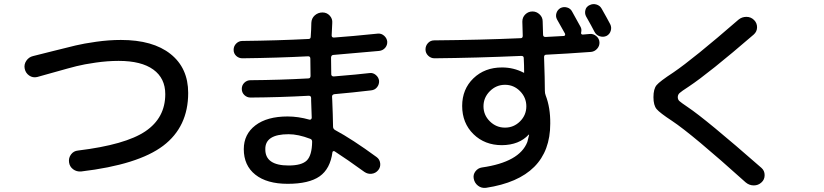

<svg xmlns="http://www.w3.org/2000/svg" viewBox="-20 -856 4040 941"><path d="M162.1 -478.5Q140.6 -473.6 123 -485.8Q105.5 -498 101.1 -519Q96.7 -540 108.9 -558.1Q121.1 -576.2 141.6 -581.1L242.2 -606.4Q312.5 -624 351.1 -633.3Q389.6 -642.6 451.7 -651.4Q513.7 -660.2 572.3 -660.2Q729.5 -660.2 815.9 -591.3Q902.3 -522.5 902.3 -400.4Q902.3 -234.4 779.8 -141.6Q657.2 -48.8 377.9 -15.6Q355.5 -13.7 338.4 -26.4Q321.3 -39.1 318.4 -60.5Q315.4 -82 328.1 -99.1Q340.8 -116.2 362.3 -118.2Q594.7 -146.5 692.4 -212.4Q790 -278.3 790 -394.5Q790 -472.7 731.4 -515.1Q672.9 -557.6 561.5 -557.6Q507.8 -557.6 449.7 -549.3Q391.6 -541 355 -531.7Q318.4 -522.5 252.9 -503.9Q242.2 -501 210.9 -492.2Q179.7 -483.4 162.1 -478.5Z M1394.5 -44.9Q1459 -44.9 1483.9 -69.8Q1508.8 -94.7 1509.8 -161.1Q1509.8 -172.9 1500 -175.8Q1441.4 -198.2 1394.5 -198.2Q1279.3 -198.2 1280.3 -125Q1279.3 -44.9 1394.5 -44.9ZM1168 -570.3Q1150.4 -570.3 1137.7 -582Q1125 -593.8 1125 -611.8Q1125 -629.9 1137.7 -642.6Q1150.4 -655.3 1168 -655.3Q1339.8 -657.2 1492.2 -665Q1502.9 -665 1502.9 -676.8Q1503.9 -687.5 1504.9 -710.4Q1505.9 -733.4 1505.9 -744.1Q1506.8 -766.6 1522.9 -780.8Q1539.1 -794.9 1560.5 -794.9Q1582 -794.9 1596.2 -779.3Q1610.4 -763.7 1608.4 -743.2L1605.5 -682.6Q1605.5 -671.9 1616.2 -671.9Q1699.2 -677.7 1833 -691.4Q1849.6 -692.4 1862.8 -680.7Q1876 -668.9 1877.9 -652.3Q1878.9 -634.8 1867.7 -621.6Q1856.4 -608.4 1837.9 -606.4Q1700.2 -593.8 1615.2 -586.9Q1603.5 -586.9 1602.5 -574.2Q1602.5 -519.5 1603.5 -491.2Q1603.5 -486.3 1607.9 -483.4Q1612.3 -480.5 1616.2 -481.4Q1736.3 -491.2 1792 -498Q1808.6 -500 1822.3 -488.3Q1835.9 -476.6 1837.9 -460Q1838.9 -442.4 1828.1 -428.7Q1817.4 -415 1798.8 -413.1Q1708 -402.3 1619.1 -394.5Q1607.4 -392.6 1607.4 -382.8Q1607.4 -379.9 1607.9 -373Q1608.4 -366.2 1608.4 -363.3Q1609.4 -340.8 1610.8 -298.3Q1612.3 -255.9 1612.3 -235.4Q1612.3 -224.6 1622.1 -218.8Q1706.1 -173.8 1826.2 -85.9Q1840.8 -75.2 1843.3 -56.2Q1845.7 -37.1 1834 -22.5Q1821.3 -6.8 1801.8 -4.4Q1782.2 -2 1765.6 -13.7Q1680.7 -75.2 1620.1 -114.3Q1617.2 -116.2 1613.8 -115.2Q1610.4 -114.3 1609.4 -110.4Q1598.6 -28.3 1546.4 8.3Q1494.1 44.9 1389.6 44.9Q1288.1 44.9 1231.4 0Q1174.8 -44.9 1174.8 -125Q1174.8 -198.2 1231.9 -241.7Q1289.1 -285.2 1389.6 -285.2Q1441.4 -285.2 1497.1 -269.5Q1501 -268.6 1504.4 -271.5Q1507.8 -274.4 1507.8 -279.3L1504.9 -363.3V-375Q1504.9 -386.7 1493.2 -386.7Q1352.5 -378.9 1208 -377.9Q1190.4 -377.9 1177.7 -390.1Q1165 -402.3 1165 -420.4Q1165 -438.5 1177.7 -450.7Q1190.4 -462.9 1208 -462.9Q1350.6 -463.9 1491.2 -471.7Q1502 -471.7 1502 -484.4Q1501 -512.7 1501 -568.4Q1501 -580.1 1490.2 -580.1Q1338.9 -572.3 1168 -570.3Z M2380.9 -261.2Q2412.1 -230.5 2455.1 -230.5Q2498 -230.5 2528.8 -261.2Q2559.6 -292 2559.6 -335Q2559.6 -377.9 2528.8 -409.2Q2498 -440.4 2455.1 -440.4Q2412.1 -440.4 2380.9 -409.2Q2349.6 -377.9 2349.6 -335Q2349.6 -292 2380.9 -261.2ZM2877 -601.6Q2757.8 -592.8 2657.2 -587.9Q2646.5 -587.9 2646.5 -576.2Q2650.4 -463.9 2650.4 -411.1Q2650.4 -398.4 2654.3 -388.7Q2677.7 -328.1 2676.8 -250Q2676.8 16.6 2362.3 64.5Q2339.8 67.4 2322.8 54.2Q2305.7 41 2301.8 19.5Q2297.9 0 2310.1 -16.1Q2322.3 -32.2 2341.8 -35.2Q2526.4 -61.5 2564.5 -160.2Q2565.4 -162.1 2573.2 -195.3Q2573.2 -196.3 2572.3 -196.3H2571.3Q2524.4 -145.5 2440.4 -144.5Q2355.5 -144.5 2300.3 -198.7Q2245.1 -252.9 2245.1 -336.9Q2245.1 -418.9 2300.3 -472.2Q2355.5 -525.4 2440.4 -525.4Q2497.1 -525.4 2545.9 -500H2546.9L2547.9 -499Q2548.8 -499 2548.8 -501Q2548.8 -513.7 2548.3 -536.6Q2547.9 -559.6 2546.9 -571.3Q2546.9 -582 2535.2 -582Q2314.5 -572.3 2109.4 -570.3Q2091.8 -570.3 2078.6 -583Q2065.4 -595.7 2065.4 -613.8Q2065.4 -631.8 2077.6 -645Q2089.8 -658.2 2108.4 -658.2Q2336.9 -660.2 2532.2 -668.9Q2542 -668.9 2542 -680.7Q2540 -726.6 2540 -750Q2540 -771.5 2554.7 -785.6Q2569.3 -799.8 2589.8 -799.8Q2609.4 -799.8 2624.5 -785.6Q2639.6 -771.5 2639.6 -751.5Q2639.6 -731.4 2641.6 -686.5Q2641.6 -674.8 2653.3 -674.8Q2668 -675.8 2697.8 -677.2Q2727.5 -678.7 2743.2 -679.7Q2747.1 -679.7 2749 -683.1Q2751 -686.5 2749 -691.4Q2742.2 -704.1 2710 -760.7Q2702.1 -775.4 2707 -791.5Q2711.9 -807.6 2726.6 -816.4Q2742.2 -824.2 2759.3 -819.3Q2776.4 -814.5 2784.2 -798.8Q2819.3 -735.4 2825.2 -724.6Q2832 -712.9 2828.1 -696.3Q2826.2 -687.5 2835.9 -686.5Q2841.8 -687.5 2853 -688Q2864.3 -688.5 2870.1 -689.5Q2887.7 -691.4 2902.3 -679.2Q2917 -667 2918 -648.9Q2918.9 -630.9 2906.7 -617.2Q2894.5 -603.5 2877 -601.6ZM2952.1 -679.7Q2936.5 -672.9 2919.4 -678.2Q2902.3 -683.6 2893.6 -700.2Q2880.9 -725.6 2852.5 -775.4Q2844.7 -790 2849.1 -807.1Q2853.5 -824.2 2870.1 -831.1Q2885.7 -838.9 2902.8 -834Q2919.9 -829.1 2928.7 -813.5Q2957 -763.7 2970.7 -737.3Q2978.5 -721.7 2973.1 -704.6Q2967.8 -687.5 2952.1 -679.7Z M3273.4 -263.7Q3213.9 -302.7 3198.2 -321.3Q3182.6 -339.8 3182.6 -379.9Q3182.6 -419.9 3197.8 -438.5Q3212.9 -457 3280.3 -501Q3377.9 -567.4 3599.6 -759.8Q3616.2 -773.4 3638.2 -773.4Q3660.2 -773.4 3675.8 -757.8Q3690.4 -743.2 3690.4 -722.2Q3690.4 -701.2 3673.8 -686.5Q3454.1 -497.1 3355.5 -431.6Q3319.3 -408.2 3310.5 -399.9Q3301.8 -391.6 3301.8 -379.9Q3301.8 -368.2 3309.6 -360.8Q3317.4 -353.5 3350.6 -331.1Q3438.5 -272.5 3711.9 -33.2Q3727.5 -19.5 3727.5 2.4Q3727.5 24.4 3711.9 38.1Q3696.3 52.7 3674.3 52.7Q3652.3 52.7 3634.8 38.1Q3372.1 -198.2 3273.4 -263.7Z"/></svg>

Font: Rounded-X Mgen+ 2m medium
Style: Regular
Weight: 500
Designer: [Source Han Sans]
Ryoko NISHIZUKA  (kana & ideographs); Paul D. Hunt (Latin, Greek & Cyrillic); Wenlong ZHANG  (bopomofo
Version: Version 1.059.20150602